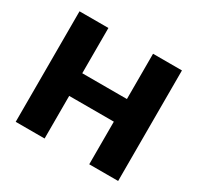

<svg xmlns="http://www.w3.org/2000/svg" viewBox="-150 -878 1085 1054"><g transform="rotate(30 392.5 -350.5)"><path d="M68 -700.6H251.1V-413.6H534.1V-700.6H717.3V0H534.1V-270.1H251.1V0H68Z"/></g></svg>

Font: Alexandria
Style: Regular
Weight: 400
Designer: Mohamed Gaber
Foundry: Kief Type Foundry
Version: Version 5.100